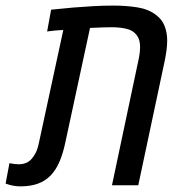

<svg xmlns="http://www.w3.org/2000/svg" viewBox="-60 -660 642 684"><path d="M13.2 3.9Q-0.5 3.9 -13.4 1.5Q-26.4 -1 -40 -5.9L-26.4 -78.6Q-6.3 -74.7 8.3 -74.7Q25.4 -75.2 37.6 -81.8Q49.8 -88.4 59.1 -102.5Q65.9 -111.3 70.8 -123.5Q75.7 -135.7 79.1 -153.3L165.5 -553.2Q150.9 -552.7 136.5 -551.3Q122.1 -549.8 107.9 -547.9L122.1 -625.5Q162.6 -629.9 200.4 -633.1Q238.3 -636.2 273.9 -638.2Q309.6 -640.1 343.8 -640.1Q389.2 -640.1 429.2 -633.8Q469.2 -627.4 495.6 -606.9Q517.6 -590.8 526.6 -566.9Q535.6 -543 535.6 -516.1Q535.6 -499.5 533.2 -481Q530.8 -462.4 526.4 -441.4L432.6 0H338.9L432.6 -442.9Q439 -470.7 439 -491.7Q439 -509.8 434.3 -521.5Q429.7 -533.2 420.9 -541.5Q411.6 -550.8 397.9 -555.2Q384.3 -559.6 368.7 -561.3Q353 -563 338.4 -563Q324.7 -563 304.7 -562.3Q284.7 -561.5 260.7 -560.5L172.4 -150.9Q164.1 -111.8 151.4 -82.8Q138.7 -53.7 119.9 -34.4Q101.1 -15.1 74.7 -5.6Q48.3 3.9 13.2 3.9Z"/></svg>

Font: Open Sans SemiCondensed Medium
Style: Italic
Weight: 500
Width: 4
Italic angle: -12°
Designer: Monotype Design Team
Foundry: Monotype Imaging Inc.
Version: Version 3.000